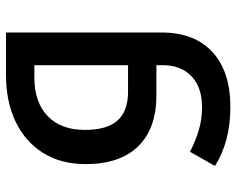

<svg xmlns="http://www.w3.org/2000/svg" viewBox="-92 -436 768 623"><g transform="rotate(-90 291.5 -124.0)"><path d="M256 240Q144 240 65 190L111 109Q146 127 181 137.5Q216 148 256 148Q321 148 356.5 113.5Q392 79 392 21V0H294Q187 0 129 -59Q71 -118 71 -230Q71 -310 107.5 -368Q144 -426 209 -457Q274 -488 360 -488H498V17Q498 123 435 181.5Q372 240 256 240ZM392 -92V-396H352Q272 -396 227 -353Q182 -310 182 -232Q182 -160 212.5 -126Q243 -92 306 -92Z"/></g></svg>

Font: Noto Kufi Arabic Medium
Style: Regular
Weight: 500
Designer: Monotype Design Team, David Williams, Khaled Hosny
Foundry: Google LLC
Version: Version 2.109; ttfautohint (v1.8.4.7-5d5b)